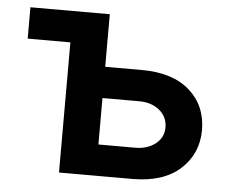

<svg xmlns="http://www.w3.org/2000/svg" viewBox="-44 -596 776 646"><g transform="rotate(5 344.0 -272.5)"><path d="M425.4 0H177.6V-439.6H33.4V-545.5H301.5V-367.9H425.4Q529.5 -367.9 586.8 -317.3Q644.2 -266.7 644.5 -183.9Q644.2 -103.7 586.8 -51.8Q529.5 0 425.4 0ZM425.4 -105.5Q467.3 -105.5 494.3 -127Q521.3 -148.4 521.3 -182.2Q521.3 -217.7 494.3 -240.1Q467.3 -262.4 425.4 -262.4H301.5V-105.5Z"/></g></svg>

Font: Linik Sans SemiBold
Style: Regular
Weight: 600
Designer: Rasmus Andersson (font), Cristiano Sobral (main changes)
Foundry: rsms
Version: Version 3.018;June 1, 2022;FontCreator 14.0.0.2814 64-bit; t